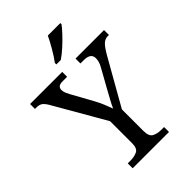

<svg xmlns="http://www.w3.org/2000/svg" viewBox="-270 -1047 1162 1162"><g transform="rotate(-45 311.5 -465.5)"><path d="M159 0V-42H182Q215 -42 239.5 -53.5Q264 -65 264 -109V-298L79 -619Q63 -648 48.5 -660Q34 -672 8 -672H-5V-714H270V-672H233Q206 -672 197.5 -662.5Q189 -653 189 -640Q189 -626 195 -612Q201 -598 207 -587L281 -453Q298 -422 310.5 -392Q323 -362 331 -339Q340 -360 357 -391Q374 -422 391 -453L455 -568Q465 -585 469 -600.5Q473 -616 473 -628Q473 -672 413 -672H384V-714H628V-672H616Q595 -672 577 -655.5Q559 -639 533 -594L365 -298V-114Q365 -67 389 -54.5Q413 -42 447 -42H470V0ZM277 -784Q299 -813 323.5 -855Q348 -897 364 -931H471V-921Q459 -904 432 -875Q405 -846 373.5 -817.5Q342 -789 315 -771H277Z"/></g></svg>

Font: Noto Serif Dives Akuru
Style: Regular
Weight: 400
Designer: Fernando Caro
Foundry: Fernando Caro
Version: Version 2.000; ttfautohint (v1.8.4.7-5d5b)